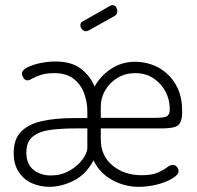

<svg xmlns="http://www.w3.org/2000/svg" viewBox="-20 -717 763 743"><path d="M171 6Q135 6 103.5 -8Q72 -22 52.5 -51.5Q33 -81 33 -125Q33 -179 62 -208Q91 -237 143 -248.5Q195 -260 264 -260H318V-287Q318 -322 305.5 -356Q293 -390 265 -412Q237 -434 190 -434Q160 -434 139.5 -427.5Q119 -421 106 -413.5Q93 -406 86 -406Q77 -406 71 -415.5Q65 -425 65 -433Q65 -445 84.5 -455.5Q104 -466 134 -472.5Q164 -479 195 -479Q256 -479 292.5 -451.5Q329 -424 346 -382Q369 -424 410.5 -451Q452 -478 503 -478Q533 -478 564.5 -468Q596 -458 623.5 -434.5Q651 -411 668 -374.5Q685 -338 685 -285Q685 -258 678 -243.5Q671 -229 652.5 -224.5Q634 -220 601 -220H370V-178Q370 -114 415.5 -76.5Q461 -39 528 -39Q568 -39 590.5 -49Q613 -59 626 -69Q639 -79 649 -79Q654 -79 659 -76Q664 -73 667.5 -67.5Q671 -62 671 -55Q671 -41 647 -26.5Q623 -12 588 -3Q553 6 517 6Q462 6 414 -20.5Q366 -47 342 -96Q311 -40 263.5 -17Q216 6 171 6ZM177 -38Q216 -38 248 -56Q280 -74 299 -99.5Q318 -125 318 -146V-220H269Q219 -220 176 -214.5Q133 -209 107.5 -189Q82 -169 82 -126Q82 -82 109.5 -60Q137 -38 177 -38ZM370 -261H582Q619 -261 628 -268.5Q637 -276 637 -295Q637 -331 620.5 -362.5Q604 -394 574 -414Q544 -434 503 -434Q466 -434 436 -416.5Q406 -399 388 -369Q370 -339 370 -303ZM313 -596Q305 -596 298 -603Q291 -610 291 -619Q291 -630 300 -634L407 -695Q411 -697 415 -697Q424 -697 429 -690Q434 -683 434 -674Q434 -661 423 -655L323 -599Q321 -598 318 -597Q315 -596 313 -596Z"/></svg>

Font: Dosis Light
Style: Regular
Weight: 300
Designer: EdgarTolentino, PabloImpallari, IginoMarini
Foundry: EdgarTolentino, PabloImpallari, IginoMarini
Version: Version 3.001; ttfautohint (v1.8.2)